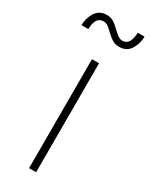

<svg xmlns="http://www.w3.org/2000/svg" viewBox="-207 -758 631 801"><g transform="rotate(30 108.0 -358.0)"><path d="M91 -525H125V0H91ZM54 -716Q73 -716 87 -707Q101 -698 118 -681Q133 -667 142 -661Q151 -655 162 -655Q182 -655 191.5 -672Q201 -689 201 -716H234Q234 -683 216.5 -654.5Q199 -626 162 -626Q143 -626 129.5 -634.5Q116 -643 98 -660Q85 -673 75.5 -679.5Q66 -686 54 -686Q34 -686 24.5 -669.5Q15 -653 15 -626H-18Q-18 -659 -0.5 -687.5Q17 -716 54 -716Z"/></g></svg>

Font: Be Vietnam Thin
Style: Regular
Weight: 100
Designer: Gabriel Lam
Foundry: TypeRant
Version: Version 4.000